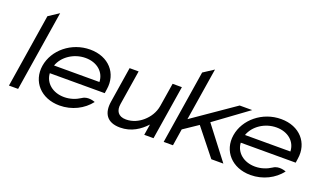

<svg xmlns="http://www.w3.org/2000/svg" viewBox="-69 -1034 2403 1439"><g transform="rotate(20 1132.5 -315.0)"><path d="M40 0H113L215 -641L133 -587Z M225 -226C204 -95 297 11 446 11C545 11 633 -35 686 -104C686 -104 628 -129 585 -99C548 -75 504 -60 457 -60C365 -60 300 -116 296 -192H734L739 -226C760 -357 670 -462 521 -462C372 -462 246 -357 225 -226ZM306 -257C333 -334 417 -391 510 -391C603 -391 666 -334 668 -257Z M800 -148C785 -53 823 11 929 11C1019 11 1085 -35 1133 -87L1119 0H1193L1262 -432H1188L1158 -245C1149 -189 1118 -144 1082 -113C1050 -85 1005 -61 950 -61C887 -61 864 -101 873 -156L917 -432H845Z M1274 0H1348L1369 -134L1485 -212L1654 0H1750L1552 -258L1816 -451H1716L1383 -221L1450 -641L1367 -587Z M1748 -226C1727 -95 1820 11 1969 11C2068 11 2156 -35 2209 -104C2209 -104 2151 -129 2108 -99C2071 -75 2027 -60 1980 -60C1888 -60 1823 -116 1819 -192H2257L2262 -226C2283 -357 2193 -462 2044 -462C1895 -462 1769 -357 1748 -226ZM1829 -257C1856 -334 1940 -391 2033 -391C2126 -391 2189 -334 2191 -257Z"/></g></svg>

Font: Charger Pro
Style: ExtObl
Weight: 400
Designer: Jasper
Foundry: Cannot Into Space Fonts
Version: Version 1.09